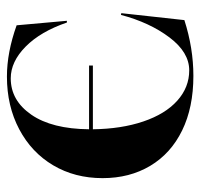

<svg xmlns="http://www.w3.org/2000/svg" viewBox="-32 -531 578 554"><g transform="rotate(-90 257.0 -254.0)"><path d="M20 -247Q20 -327 57 -389.5Q94 -452 161 -487.5Q228 -523 313 -523Q383 -523 461 -495L474 -350H469Q443 -426 399.5 -469Q356 -512 308 -512Q244 -512 203 -452.5Q162 -393 161 -286H345V-275H161Q162 -193 183.5 -129.5Q205 -66 243.5 -31.5Q282 3 331 3Q383 3 426 -54Q469 -111 491 -194L496 -193L476 -11Q395 15 315 15Q224 15 157.5 -17.5Q91 -50 55.5 -109.5Q20 -169 20 -247Z"/></g></svg>

Font: Nyght Serif Medium
Style: Regular
Weight: 500
Designer: Maksym Kobuzan
Version: Version 0.410